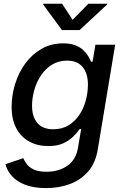

<svg xmlns="http://www.w3.org/2000/svg" viewBox="-20 -779 655 1015"><path d="M224.1 215.3Q158.7 215.3 113.8 198Q68.8 180.7 43 151.9Q17.1 123 8.8 88.9L103 57.1Q109.4 72.8 122.1 89.4Q134.8 106 159.4 117.4Q184.1 128.9 226.1 128.9Q290.5 128.9 336.2 97.2Q381.8 65.4 392.1 2.9L409.2 -97.2L400.4 -95.7Q386.7 -76.2 365.7 -55.7Q344.7 -35.2 313.2 -21Q281.7 -6.8 235.4 -6.8Q178.2 -6.8 134.5 -30.8Q90.8 -54.7 66.2 -100.8Q41.5 -147 41.5 -213.9Q41.5 -275.9 60.1 -335.7Q78.6 -395.5 114 -443.8Q149.4 -492.2 200 -521Q250.5 -549.8 314 -549.8Q351.6 -549.8 377.4 -539.8Q403.3 -529.8 419.9 -514.4Q436.5 -499 446.3 -482.4Q456.1 -465.8 461.4 -452.1L469.7 -453.6L484.4 -542.5H588.9L497.1 9.8Q485.4 82 446.3 127.2Q407.2 172.4 349.9 193.8Q292.5 215.3 224.1 215.3ZM261.7 -95.7Q308.1 -95.7 342.5 -116.7Q377 -137.7 399.7 -172.1Q422.4 -206.5 433.6 -248.3Q444.8 -290 444.8 -332Q444.8 -390.1 417.2 -424.3Q389.6 -458.5 334.5 -458.5Q290 -458.5 255.6 -437.5Q221.2 -416.5 197.5 -381.6Q173.8 -346.7 161.6 -304.2Q149.4 -261.7 149.4 -219.2Q149.4 -162.1 177.5 -128.9Q205.6 -95.7 261.7 -95.7ZM308.1 -759.3 363.8 -674.3 447.3 -759.3H547.4L546.4 -755.4L400.9 -620.1H307.6L208 -755.4L209 -759.3Z"/></svg>

Font: Inter 16pt Medium
Style: Italic
Weight: 500
Italic angle: -9.3988°
Version: Version 4.001;git-66647c0bb